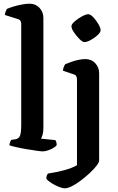

<svg xmlns="http://www.w3.org/2000/svg" viewBox="-20 -820 640 1040"><path d="M212 0Q203 0 178.5 -3.5Q154 -7 124 -12Q94 -17 68 -23Q42 -29 31 -33Q31 -40 34 -48.5Q37 -57 40 -62L65 -66Q81 -69 88 -84Q95 -99 95 -146V-691Q95 -698 91.5 -705.5Q88 -713 79 -716L6 -739Q8 -751 11.5 -759.5Q15 -768 18 -772Q29 -777 51.5 -784Q74 -791 98.5 -795.5Q123 -800 140 -800Q173 -800 194 -777.5Q215 -755 215 -723V-126Q215 -105 210.5 -90Q206 -75 202 -69L280 -61Q283 -57 285 -50Q287 -43 287 -34Q282 -26 268 -18Q254 -10 238.5 -5Q223 0 212 0ZM331 200Q319 200 298.5 192Q278 184 258.5 171.5Q239 159 231 148Q231 137 234 130Q237 123 240 120Q288 113 329.5 101.5Q371 90 397 75V-391Q397 -399 393.5 -406.5Q390 -414 380 -417L321 -437Q322 -451 326.5 -460Q331 -469 333 -472Q344 -477 363.5 -484Q383 -491 404 -495.5Q425 -500 442 -500Q475 -500 496 -477.5Q517 -455 517 -423V50Q517 59 503.5 77Q490 95 467.5 116Q445 137 419.5 156.5Q394 176 370.5 188Q347 200 331 200ZM437 -592Q427 -592 410.5 -608.5Q394 -625 380.5 -645Q367 -665 367 -678Q367 -689 385 -704.5Q403 -720 424.5 -731.5Q446 -743 458 -743Q470 -743 485.5 -726.5Q501 -710 513 -689.5Q525 -669 525 -656Q525 -645 509 -630Q493 -615 472 -603.5Q451 -592 437 -592Z"/></svg>

Font: Texturina SemiBold
Style: Regular
Weight: 600
Designer: Guillermo Torres Carreño
Foundry: Omnibus-Type
Version: Version 1.002; ttfautohint (v1.8.3)